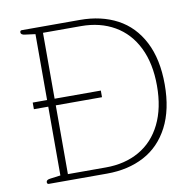

<svg xmlns="http://www.w3.org/2000/svg" viewBox="-78 -775 871 855"><g transform="rotate(-10 357.5 -347.5)"><path d="M67 -9Q67 -20 86 -22L132 -28V-339H67V-369H132V-667L86 -673Q67 -675 67 -686Q67 -695 75 -695H338Q434 -695 506.5 -656.5Q579 -618 619.5 -539.5Q660 -461 660 -347Q660 -233 619.5 -155Q579 -77 506.5 -38.5Q434 0 338 0H75Q67 0 67 -9ZM338 -28Q424 -28 489 -65Q554 -102 589.5 -174Q625 -246 625 -347Q625 -448 589.5 -520Q554 -592 489 -629.5Q424 -667 338 -667H166V-369H375V-339H166V-28Z"/></g></svg>

Font: Maitree ExtraLight
Style: Regular
Weight: 250
Designer: CadsonDemak Team
Foundry: CadsonDemak
Version: Version 1.002